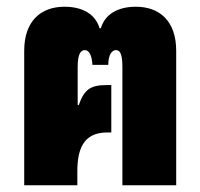

<svg xmlns="http://www.w3.org/2000/svg" viewBox="-20 -551 596 571"><path d="M52 0H210V-41C210 -104 226 -157 298 -157H311V-298H298C251 -298 231 -287 214 -238L211 -239V-352C211 -390 220 -402 232 -402C244 -402 253 -389 255 -358H302C302 -389 313 -402 325 -402C337 -402 344 -390 344 -352V0H504V-400C504 -488 455 -531 384 -531C331 -531 292 -509 280 -467H276C264 -509 225 -531 172 -531C101 -531 52 -488 52 -400Z"/></svg>

Font: Noto Sans Thai UI ExtCond Blk
Style: Regular
Weight: 900
Width: 2
Designer: Monotype Design Team
Foundry: Monotype Imaging Inc.
Version: Version 2.000